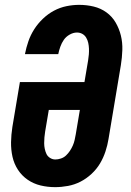

<svg xmlns="http://www.w3.org/2000/svg" viewBox="-20 -763 540 791"><path d="M207 8Q176 8 147 1Q118 -6 94 -22.5Q70 -39 54 -63.5Q38 -88 31.5 -117Q25 -146 25.5 -177Q26 -208 31 -240L62 -425H328L343 -514Q345 -526 346 -538.5Q347 -551 346.5 -563Q346 -575 343.5 -586.5Q341 -598 335 -608Q329 -618 319 -623.5Q309 -629 297 -629Q282 -629 267 -620.5Q252 -612 243 -599Q234 -586 228.5 -570.5Q223 -555 220 -540H83V-541Q88 -567 97 -593Q106 -619 121 -642.5Q136 -666 157 -686Q178 -706 202.5 -719Q227 -732 253.5 -737.5Q280 -743 306 -743Q337 -743 366 -736Q395 -729 418.5 -712Q442 -695 456.5 -670Q471 -645 478 -616.5Q485 -588 484 -557Q483 -526 478 -495L427 -190Q423 -165 414.5 -139Q406 -113 392 -89.5Q378 -66 357 -46.5Q336 -27 311.5 -14.5Q287 -2 260 3Q233 8 207 8ZM208 -106Q219 -106 231 -110Q243 -114 252 -122.5Q261 -131 268 -141.5Q275 -152 280 -163.5Q285 -175 287.5 -186.5Q290 -198 292 -209L309 -310H181L166 -221Q164 -209 163 -197Q162 -185 162 -173Q162 -161 164.5 -149.5Q167 -138 171.5 -128.5Q176 -119 186 -112.5Q196 -106 208 -106Z"/></svg>

Font: Iosevka Term Curly Heavy
Style: Italic
Weight: 900
Italic angle: -9°
Designer: Belleve Invis
Foundry: Belleve Invis
Version: Version 32.3.0